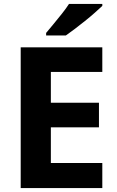

<svg xmlns="http://www.w3.org/2000/svg" viewBox="-20 -954 592 974"><path d="M499 0H85V-714H499V-589H238V-433H482V-308H238V-127H499ZM499 -924Q484 -910 461 -889.5Q438 -869 411 -847.5Q384 -826 358.5 -806.5Q333 -787 314 -774H214V-787Q230 -806 251.5 -832Q273 -858 294.5 -885Q316 -912 330 -934H499Z"/></svg>

Font: Noto Sans Khmer
Style: Bold
Weight: 700
Version: Version 2.003